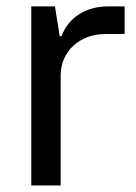

<svg xmlns="http://www.w3.org/2000/svg" viewBox="-20 -565 415 585"><path d="M75.3 0H164.8V-334.9C164.8 -408 222.3 -461.3 300.8 -461.3L359.7 -461.6V-545.5H308.6C240.1 -545.5 187.5 -509.9 167.6 -454.9H161.9L147.4 -545.5H75.3Z"/></svg>

Font: GiG Sans Text
Style: Regular
Weight: 400
Designer: Andreas Faust
Version: Version 1.100;FEAKit 1.0